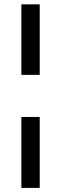

<svg xmlns="http://www.w3.org/2000/svg" viewBox="-20 -748 288 904"><path d="M80.6 -197.3H167V136.7H80.6ZM167 -727.5V-395.5H80.6V-727.5Z"/></svg>

Font: Inter Cardless Display
Style: Regular
Weight: 400
Designer: Rasmus Andersson
Foundry: rsms
Version: Version 4.001;git-9221beed3